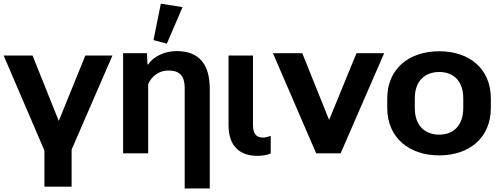

<svg xmlns="http://www.w3.org/2000/svg" viewBox="-24 -845 2753 1058"><path d="M370.6 183.6V-20.5L595.7 -539.1H446.3L299.8 -178.7L155.3 -539.1H-3.9L220.7 -15.6V183.6Z M993.7 193.4H1131.8V-356C1131.8 -483.9 1079.1 -563.5 949.2 -563.5C891.1 -563.5 825.7 -539.6 793 -490.2H788.6L786.1 -551.8H654.3V0H792.5V-381.8C812 -425.8 853 -456.5 903.8 -456.5C968.3 -456.5 993.7 -424.3 993.7 -360.8ZM895.5 -604.5 981.9 -805.7 862.3 -824.7 821.8 -624Z M1393.6 13.7C1417.5 13.7 1447.8 9.8 1467.8 1V-96.2C1454.1 -91.3 1439.9 -86.9 1424.8 -86.9C1382.3 -86.9 1370.1 -116.2 1370.1 -157.2V-539.1H1235.4V-154.3C1235.4 -45.9 1291.5 13.7 1393.6 13.7Z M1853 0 2092.8 -551.8H1940.4L1789.6 -184.1L1641.6 -551.8H1480L1718.3 0Z M2396.5 11.2C2562.5 11.2 2680.7 -86.4 2680.7 -250V-302.7C2680.7 -466.3 2562.5 -562.5 2396.5 -562.5C2230 -562.5 2109.9 -466.3 2109.9 -302.7V-250C2109.9 -86.4 2230 11.2 2396.5 11.2ZM2396.5 -103C2320.3 -103 2261.7 -149.9 2261.7 -250V-302.7C2261.7 -402.3 2320.3 -448.2 2396.5 -448.2C2471.7 -448.2 2528.8 -402.3 2528.8 -302.7V-250C2528.8 -150.4 2471.7 -103 2396.5 -103Z"/></svg>

Font: Winston
Style: Bold
Weight: 700
Designer: Vernon Adams, Kim Jin-seong, David Berlow, Cristiano Sobral
Foundry: The Winston Project Authors
Version: Version 3.004